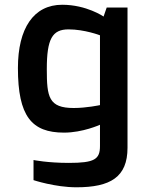

<svg xmlns="http://www.w3.org/2000/svg" viewBox="-20 -547 640 811"><path d="M121.6 128.9V213.9C121.6 213.9 212.4 244.1 302.7 244.1C446.3 244.1 518.6 201.2 518.6 77.1V-515.1H430.7L417.5 -477.1C417.5 -477.1 345.7 -526.9 242.7 -526.9C121.6 -526.9 55.7 -426.8 55.7 -259.8C55.7 -56.2 113.3 13.2 250.5 13.2C329.6 13.2 402.3 -20 402.3 -20V69.8C402.3 126 379.4 141.1 270.5 141.1C180.7 141.1 121.6 128.9 121.6 128.9ZM291.5 -90.8C185.5 -90.8 177.7 -137.2 177.7 -254.9C177.7 -382.8 200.7 -422.9 269.5 -422.9C337.4 -422.9 402.3 -397.9 402.3 -397.9V-103C402.3 -103 345.7 -90.8 291.5 -90.8Z"/></svg>

Font: Doppio One
Style: Regular
Weight: 400
Designer: Szymon Celej
Foundry: Sorkin Type Co
Version: Version 1.002